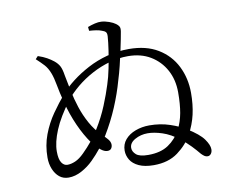

<svg xmlns="http://www.w3.org/2000/svg" viewBox="-82 -875 1164 975"><g transform="rotate(-10 500.0 -387.5)"><path d="M636 -7Q589 -7 559 -21Q529 -35 515.5 -57.5Q502 -80 502 -105Q502 -138 522 -161.5Q542 -185 575.5 -197.5Q609 -210 647 -210Q704 -210 753 -193.5Q802 -177 833 -157Q893 -120 915 -89Q937 -58 937 -36Q937 -22 930 -13Q923 -4 913 -4Q904 -4 897 -8.5Q890 -13 881 -22Q864 -43 842 -66Q820 -89 791 -112Q748 -145 706.5 -158.5Q665 -172 632 -172Q596 -172 566.5 -155.5Q537 -139 537 -113Q537 -94 554.5 -78.5Q572 -63 617 -63Q681 -63 721 -90Q761 -117 785 -161Q805 -200 813 -244.5Q821 -289 821 -350Q821 -415 793.5 -465.5Q766 -516 717 -545.5Q668 -575 601 -575Q553 -575 505.5 -561.5Q458 -548 414 -524.5Q370 -501 333 -470.5Q296 -440 269 -406Q213 -331 187.5 -269.5Q162 -208 162 -161Q162 -121 174 -103Q186 -85 204 -85Q223 -85 245 -94.5Q267 -104 291 -128Q343 -179 378 -235.5Q413 -292 436 -348.5Q459 -405 473 -450Q485 -486 494 -531Q503 -576 509.5 -619Q516 -662 518 -692Q519 -708 513 -714.5Q507 -721 494 -725Q482 -730 465 -732.5Q448 -735 430 -736L428 -756Q446 -763 465 -767.5Q484 -772 498 -771Q517 -770 538 -762.5Q559 -755 571 -746Q581 -739 586 -730.5Q591 -722 588 -704Q586 -692 581 -666Q576 -640 568.5 -605.5Q561 -571 552 -534Q543 -497 532 -462Q514 -397 485.5 -329.5Q457 -262 418.5 -198.5Q380 -135 327 -83Q301 -57 267 -38.5Q233 -20 199 -20Q171 -20 151.5 -36Q132 -52 121 -79Q110 -106 110 -138Q110 -201 130.5 -255.5Q151 -310 183.5 -356.5Q216 -403 251 -444Q276 -473 313.5 -502Q351 -531 398 -556Q445 -581 499 -595.5Q553 -610 612 -610Q701 -610 762 -573Q823 -536 854 -473.5Q885 -411 885 -336Q885 -276 873.5 -225.5Q862 -175 836 -128Q810 -80 760.5 -43.5Q711 -7 636 -7ZM416 -119Q400 -119 381 -134.5Q362 -150 341 -177Q310 -220 284 -278Q258 -336 241 -402Q227 -457 220.5 -494Q214 -531 204 -557Q193 -585 177.5 -602Q162 -619 138 -641L151 -655Q178 -646 196.5 -635.5Q215 -625 230 -613Q247 -599 255.5 -583Q264 -567 269 -534Q276 -497 285 -453Q294 -409 308.5 -364.5Q323 -320 346 -278.5Q369 -237 402 -205Q417 -191 429.5 -176.5Q442 -162 442 -147Q442 -136 436 -127.5Q430 -119 416 -119Z"/></g></svg>

Font: Noto Serif SC ExtraLight
Style: Regular
Weight: 400
Version: Version 2.002-H1;hotconv 1.1.0;makeotfexe 2.6.0